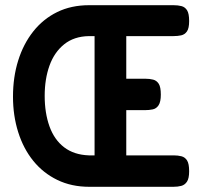

<svg xmlns="http://www.w3.org/2000/svg" viewBox="-20 -709 773 739"><path d="M324 10Q255 10 200.5 -16.5Q146 -43 108 -90Q70 -137 50 -200.5Q30 -264 30 -337Q30 -412 50 -476Q70 -540 108 -588Q146 -636 200 -662.5Q254 -689 323 -689H648Q665 -689 678.5 -685.5Q692 -682 700 -669.5Q708 -657 708 -628Q708 -600 699.5 -588Q691 -576 677.5 -573Q664 -570 647 -570H466V-406H539Q556 -406 569.5 -402.5Q583 -399 591 -386.5Q599 -374 599 -345Q599 -317 590.5 -304Q582 -291 568 -288Q554 -285 537 -285H466V-111H648Q665 -111 678.5 -107.5Q692 -104 700 -91.5Q708 -79 708 -50Q708 -22 699.5 -9.5Q691 3 677.5 6.5Q664 10 647 10ZM322 -111H344V-570H322Q265 -569 227 -538.5Q189 -508 170.5 -456.5Q152 -405 152 -340Q152 -274 170.5 -222.5Q189 -171 227 -142Q265 -113 322 -111Z"/></svg>

Font: Fredoka Condensed Medium
Style: Regular
Weight: 500
Width: 3
Designer: Ben Nathan
Foundry: Milena B. Brandão, Ben Nathan
Version: Version 2.001